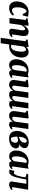

<svg xmlns="http://www.w3.org/2000/svg" viewBox="2323 -2917 848 5534"><g transform="rotate(90 2747.0 -150.0)"><path d="M212 10.5Q125 10.5 73.2 -46Q21.5 -102.5 20.5 -211Q19.5 -272.5 38.8 -332.5Q58 -392.5 97 -442Q136 -491.5 195.8 -521Q255.5 -550.5 335.5 -550.5Q365 -550.5 401.2 -546Q437.5 -541.5 462.5 -532L423.5 -382H385.5Q373.5 -410.5 360 -435Q346.5 -459.5 332.5 -474.5Q318.5 -489.5 305.5 -489.5Q285.5 -489.5 264.8 -470Q244 -450.5 227 -414.2Q210 -378 199.8 -328.2Q189.5 -278.5 190.5 -218Q191.5 -164.5 202 -132.5Q212.5 -100.5 231.5 -86.5Q250.5 -72.5 277.5 -72.5Q306 -72.5 329.2 -81.8Q352.5 -91 370.5 -105.2Q388.5 -119.5 400.5 -135.5L425.5 -95Q411 -72.5 382.2 -48Q353.5 -23.5 311 -6.5Q268.5 10.5 212 10.5Z M709.5 -410Q724 -437 743 -462Q762 -487 785.5 -507Q809 -527 836.8 -538.8Q864.5 -550.5 896.5 -550.5Q953 -550.5 985.8 -517.8Q1018.5 -485 1018.5 -416.5Q1018.5 -397 1014.8 -367.2Q1011 -337.5 1006 -305.8Q1001 -274 996.5 -247Q993 -222 988.2 -194.2Q983.5 -166.5 980 -141Q976.5 -115.5 975.5 -98Q975.5 -80 981.5 -74.8Q987.5 -69.5 994 -69.5Q1002.5 -69.5 1012.8 -74.5Q1023 -79.5 1038.5 -91.5L1051.5 -60.5Q1044 -51 1024 -34Q1004 -17 972 -3.2Q940 10.5 895.5 10.5Q862.5 10.5 843.5 0Q824.5 -10.5 816.5 -27.5Q808.5 -44.5 808.5 -64.5Q808.5 -74.5 810.8 -91.8Q813 -109 816.5 -130.2Q820 -151.5 824 -174Q828 -196.5 831 -216.5Q834.5 -238 838.2 -261.5Q842 -285 845.2 -308.2Q848.5 -331.5 850.5 -352.8Q852.5 -374 852 -391Q851.5 -414.5 848.2 -427.5Q845 -440.5 837.2 -446Q829.5 -451.5 816.5 -451.5Q801.5 -451.5 785.2 -440.8Q769 -430 753.2 -411.8Q737.5 -393.5 723.2 -370.8Q709 -348 698.5 -324L654 0H496L558 -460.5L505.5 -487.5L511.5 -521.5L699 -550.5L722.5 -536Z M1070.5 254 1169.5 -460.5 1116.5 -487.5 1122.5 -521.5 1313.5 -550.5 1336.5 -536 1329.5 -479Q1344.5 -498.5 1366.2 -514.8Q1388 -531 1415.2 -541Q1442.5 -551 1474.5 -551Q1526 -551 1562.5 -528Q1599 -505 1618.5 -459.5Q1638 -414 1638 -346.5Q1638 -289 1623.5 -235.8Q1609 -182.5 1581.5 -137.8Q1554 -93 1513.8 -59.5Q1473.5 -26 1422 -7.8Q1370.5 10.5 1308.5 10.5Q1297.5 10.5 1285.5 9.2Q1273.5 8 1262 6L1226 254ZM1270.5 -55.5Q1279.5 -50 1291.5 -46.8Q1303.5 -43.5 1319.5 -43.5Q1352.5 -43.5 1377.2 -61.8Q1402 -80 1419.5 -111.2Q1437 -142.5 1448 -182.5Q1459 -222.5 1464 -267Q1469 -311.5 1469 -354.5Q1469 -389 1463 -416Q1457 -443 1443.5 -458.5Q1430 -474 1408 -474Q1389 -474 1372 -463.2Q1355 -452.5 1341.8 -436.2Q1328.5 -420 1320 -404Z M2150 -104Q2147.5 -85 2152.5 -77.2Q2157.5 -69.5 2168 -69.5Q2176.5 -69.5 2186.8 -74.2Q2197 -79 2212.5 -92L2226 -60.5Q2217 -48.5 2196.8 -31.8Q2176.5 -15 2146.8 -2.2Q2117 10.5 2079.5 10.5Q2043.5 10.5 2024 -8Q2004.5 -26.5 2004 -55.5L2006.5 -75.5Q1993.5 -55.5 1972 -35.5Q1950.5 -15.5 1922 -2.5Q1893.5 10.5 1858 10.5Q1804 10.5 1766 -14.5Q1728 -39.5 1708 -84Q1688 -128.5 1688 -185.5Q1688 -242.5 1702 -296.2Q1716 -350 1743.2 -396Q1770.5 -442 1810.8 -476.5Q1851 -511 1903.5 -530.5Q1956 -550 2019.5 -550Q2049.5 -550 2079.2 -543.5Q2109 -537 2130.5 -529L2213 -549ZM2046 -487Q2040 -491 2031 -494Q2022 -497 2010.5 -497Q1975.5 -497 1949.5 -477.5Q1923.5 -458 1905.8 -424.8Q1888 -391.5 1877.2 -350.5Q1866.5 -309.5 1862 -266Q1857.5 -222.5 1857.5 -182.5Q1857.5 -143 1865.5 -117.2Q1873.5 -91.5 1887.8 -79.5Q1902 -67.5 1920.5 -67.5Q1931 -67.5 1941.5 -72.8Q1952 -78 1962 -87.2Q1972 -96.5 1980.8 -109Q1989.5 -121.5 1996.5 -135.5Z M2468 -288Q2465 -267 2461.8 -244.5Q2458.5 -222 2455.8 -200.8Q2453 -179.5 2451.2 -162.2Q2449.5 -145 2449.5 -135Q2449.5 -105 2458.8 -91.5Q2468 -78 2490 -78Q2509 -78 2527.2 -89Q2545.5 -100 2561.8 -119Q2578 -138 2590.5 -160Q2596 -198.5 2602 -240.2Q2608 -282 2613.5 -320.5Q2618 -356 2623.2 -394.8Q2628.5 -433.5 2634 -471.8Q2639.5 -510 2644 -543.5H2803.5Q2796.5 -496 2789 -443Q2781.5 -390 2774.2 -338.8Q2767 -287.5 2761.2 -244.2Q2755.5 -201 2752 -172.5Q2748.5 -144 2748.5 -136.5Q2748.5 -105.5 2758.2 -91.8Q2768 -78 2789.5 -78Q2809 -78 2828 -90.2Q2847 -102.5 2863.8 -122Q2880.5 -141.5 2893 -163.5L2946.5 -543.5H3105.5L3043 -104Q3041.5 -85 3047.8 -77.2Q3054 -69.5 3063.5 -69.5Q3073 -69.5 3082.2 -74.2Q3091.5 -79 3108.5 -91.5L3121.5 -61Q3113 -48 3093.8 -31.2Q3074.5 -14.5 3045.2 -2Q3016 10.5 2977.5 10.5Q2929.5 10.5 2908 -11.5Q2886.5 -33.5 2893 -75.5L2894.5 -105Q2881.5 -84 2863.8 -63.2Q2846 -42.5 2823 -25.8Q2800 -9 2771.2 1Q2742.5 11 2707 11Q2667 11 2641.5 -2Q2616 -15 2605.2 -37.8Q2594.5 -60.5 2598.5 -89L2599.5 -110.5Q2587.5 -89.5 2570.8 -68.2Q2554 -47 2531.8 -29Q2509.5 -11 2481 0Q2452.5 11 2416.5 11Q2385 11 2355.5 -1.8Q2326 -14.5 2306.5 -41Q2287 -67.5 2286 -108.5Q2286 -125 2288 -145.8Q2290 -166.5 2293 -189.2Q2296 -212 2299.2 -235.5Q2302.5 -259 2306 -280.5L2331.5 -460L2272.5 -494L2278.5 -528L2470 -550.5L2499 -535Z M3312.5 11Q3280.5 11 3250.8 -2Q3221 -15 3202 -41.2Q3183 -67.5 3182 -108Q3182 -124.5 3183.8 -145.2Q3185.5 -166 3188.5 -188.8Q3191.5 -211.5 3194.8 -234.8Q3198 -258 3201.5 -280L3229.5 -460.5L3170.5 -494L3177 -528L3371.5 -550.5L3395 -536L3363.5 -287Q3361 -266 3357.8 -243Q3354.5 -220 3351.8 -199Q3349 -178 3347.2 -161.5Q3345.5 -145 3345.5 -135.5Q3345.5 -115.5 3349.5 -102.8Q3353.5 -90 3362.2 -84Q3371 -78 3386 -78Q3406 -78 3424.5 -90.2Q3443 -102.5 3458.8 -121.2Q3474.5 -140 3486 -159L3540 -543.5H3699L3636.5 -103.5Q3634 -85.5 3640 -77.5Q3646 -69.5 3656 -69.5Q3664.5 -69.5 3674.2 -74.2Q3684 -79 3700 -92L3713.5 -61Q3704.5 -48.5 3684.5 -31.8Q3664.5 -15 3635.2 -2.2Q3606 10.5 3570 10.5Q3529 10.5 3508.5 -4.5Q3488 -19.5 3484.5 -45.5Q3484 -49.5 3484.2 -56Q3484.5 -62.5 3485.2 -70.5Q3486 -78.5 3487.2 -87Q3488.5 -95.5 3489.5 -103.5L3487.5 -104Q3475.5 -83.5 3459.2 -63Q3443 -42.5 3421.5 -25.8Q3400 -9 3373 1Q3346 11 3312.5 11Z M3965.5 11.5Q3908 11.5 3867.5 -6.2Q3827 -24 3801.8 -55.2Q3776.5 -86.5 3765 -126Q3753.5 -165.5 3753.5 -209.5Q3753.5 -294 3781.5 -358.2Q3809.5 -422.5 3856.2 -466Q3903 -509.5 3960.2 -531.5Q4017.5 -553.5 4076.5 -553.5Q4137 -553.5 4175 -537.8Q4213 -522 4231 -497Q4249 -472 4249 -444.5Q4249 -414 4239 -383.2Q4229 -352.5 4204.5 -327Q4180 -301.5 4136 -286.5Q4173.5 -286.5 4200.5 -274Q4227.5 -261.5 4242.5 -238.8Q4257.5 -216 4257.5 -184Q4257.5 -148.5 4238.8 -114Q4220 -79.5 4183.2 -51Q4146.5 -22.5 4091.8 -5.5Q4037 11.5 3965.5 11.5ZM3995 -39Q4019.5 -39 4042 -54.8Q4064.5 -70.5 4079 -98.5Q4093.5 -126.5 4094 -164Q4094 -194 4084.8 -211.2Q4075.5 -228.5 4060.8 -236.2Q4046 -244 4029.5 -246.5Q4020.5 -245 4010.2 -243Q4000 -241 3990 -239Q3980 -237 3969.5 -235.5Q3957 -233 3945 -231Q3933 -229 3921 -227Q3920 -217.5 3919.5 -206.2Q3919 -195 3919 -185Q3919 -147 3926.5 -113.8Q3934 -80.5 3950.8 -59.8Q3967.5 -39 3995 -39ZM3921.5 -273Q3936 -275 3949.8 -279Q3963.5 -283 3975.8 -288.2Q3988 -293.5 3997 -299Q4030 -314.5 4051 -336Q4072 -357.5 4082 -383.8Q4092 -410 4092 -439Q4092 -470 4081.8 -484Q4071.5 -498 4047.5 -498Q4019 -498 3996.8 -479.8Q3974.5 -461.5 3958.8 -430Q3943 -398.5 3933.5 -358Q3924 -317.5 3921.5 -273Z M4779.5 -104Q4777 -85 4782 -77.2Q4787 -69.5 4797.5 -69.5Q4806 -69.5 4816.2 -74.2Q4826.5 -79 4842 -92L4855.5 -60.5Q4846.5 -48.5 4826.2 -31.8Q4806 -15 4776.2 -2.2Q4746.5 10.5 4709 10.5Q4673 10.5 4653.5 -8Q4634 -26.5 4633.5 -55.5L4636 -75.5Q4623 -55.5 4601.5 -35.5Q4580 -15.5 4551.5 -2.5Q4523 10.5 4487.5 10.5Q4433.5 10.5 4395.5 -14.5Q4357.5 -39.5 4337.5 -84Q4317.5 -128.5 4317.5 -185.5Q4317.5 -242.5 4331.5 -296.2Q4345.5 -350 4372.8 -396Q4400 -442 4440.2 -476.5Q4480.5 -511 4533 -530.5Q4585.5 -550 4649 -550Q4679 -550 4708.8 -543.5Q4738.5 -537 4760 -529L4842.5 -549ZM4675.5 -487Q4669.5 -491 4660.5 -494Q4651.5 -497 4640 -497Q4605 -497 4579 -477.5Q4553 -458 4535.2 -424.8Q4517.5 -391.5 4506.8 -350.5Q4496 -309.5 4491.5 -266Q4487 -222.5 4487 -182.5Q4487 -143 4495 -117.2Q4503 -91.5 4517.2 -79.5Q4531.5 -67.5 4550 -67.5Q4560.5 -67.5 4571 -72.8Q4581.5 -78 4591.5 -87.2Q4601.5 -96.5 4610.2 -109Q4619 -121.5 4626 -135.5Z M5377 -104Q5373.5 -82 5381.5 -75.8Q5389.5 -69.5 5396.5 -69.5Q5405 -69.5 5416.2 -74.5Q5427.5 -79.5 5443.5 -91.5L5457.5 -60.5Q5446 -46.5 5423 -29.8Q5400 -13 5369 -1.2Q5338 10.5 5301 10.5Q5252.5 10.5 5229 -11.5Q5205.5 -33.5 5212 -74L5278 -485H5154.5Q5137 -395.5 5120.8 -317.5Q5104.5 -239.5 5086.5 -177.5Q5068.5 -115.5 5044.5 -73Q5021.5 -31.5 4993.8 -11.8Q4966 8 4929.5 8Q4910 8 4893.2 4.5Q4876.5 1 4869.5 -3L4907.5 -142Q4913 -140 4921.8 -136.8Q4930.5 -133.5 4941 -130.8Q4951.5 -128 4961.5 -128Q4978 -128 4992.2 -139.8Q5006.5 -151.5 5018 -171.5Q5029.5 -191.5 5039 -217.8Q5048.5 -244 5056 -272.5Q5065.5 -309 5072.5 -345.8Q5079.5 -382.5 5084.5 -413.5Q5089.5 -444.5 5092.5 -462.5L4990.5 -493L4999.5 -538H5448.5Z"/></g></svg>

Font: Merriweather 60pt Black
Style: Italic
Weight: 900
Italic angle: -7.8°
Version: Version 2.101